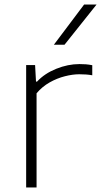

<svg xmlns="http://www.w3.org/2000/svg" viewBox="-20 -828 446 848"><path d="M95.5 0V-540.5H135L139 -467.5H143.5Q177 -503.5 228.5 -524.2Q280 -545 331 -545Q346.5 -545 359.2 -544Q372 -543 387.5 -540V-495.5Q374 -498 359.8 -499Q345.5 -500 330 -500Q301 -500 266.5 -491.2Q232 -482.5 199.2 -464Q166.5 -445.5 141.5 -416V0ZM218 -630.5 351.5 -808H406.5L265 -630.5Z"/></svg>

Font: Encode Sans Exp XLt
Style: Regular
Weight: 200
Width: 7
Designer: Multiple Designers
Foundry: Impallari Type
Version: Version 3.002; ttfautohint (v1.8.3) -l 8 -r 50 -G 200 -x 14 